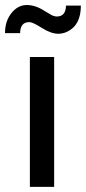

<svg xmlns="http://www.w3.org/2000/svg" viewBox="-43 -730 336 750"><path d="M168.5 -507.3V0H73.7V-507.3ZM178.7 -665.5Q213.9 -665.5 214.8 -708H272.9Q272.9 -631.3 219.2 -606Q202.6 -598.1 183.6 -598.1Q155.8 -598.6 120.1 -621.1Q85 -643.6 71.3 -643.6Q36.1 -643.6 35.6 -600.6H-23.4Q-23.4 -647.9 2 -679.2Q27.3 -710.4 61.5 -710.4Q95.2 -710.4 129.9 -688Q143.6 -679.7 155.3 -672.9Q167 -666 178.7 -665.5Z"/></svg>

Font: Lato-Medium
Style: Regular
Weight: 500
Designer: Lukasz Dziedzic
Foundry: tyPoland Lukasz Dziedzic
Version: Version 2.006; 2014-01-15